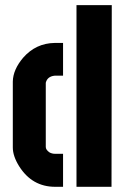

<svg xmlns="http://www.w3.org/2000/svg" viewBox="-20 -719 490 739"><path d="M29.3 -151.4V-405.3Q30.3 -451.2 69.3 -497.1Q118.2 -552.7 190.4 -553.7H222.7V-427.7H190.4Q162.1 -424.8 156.2 -400.4V-153.3Q156.2 -142.6 169.9 -132.8Q179.7 -127 192.4 -127H222.7V0H192.4Q103.5 0 53.7 -79.1Q29.3 -118.2 29.3 -151.4ZM274.4 0V-699.2H410.2L409.2 0Z"/></svg>

Font: Post No Bills Jaffna ExtraBold
Style: Regular
Weight: 800
Designer: Kosala Senevirathne, Siva Puranthara, Lasantha Premarathna, Tharique Azeez
Foundry: Mooniak
Version: Version 1.220 ; ttfautohint (v1.6)